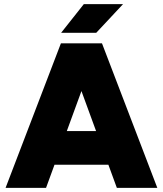

<svg xmlns="http://www.w3.org/2000/svg" viewBox="-20 -910 789 930"><path d="M546 0 290 -700H474L742 0ZM7 0 275 -700H459L203 0ZM133 -112V-275H617V-112ZM276 -751 386 -890H576L446 -751Z"/></svg>

Font: Figtree Light Black
Style: Regular
Weight: 900
Version: Version 2.000